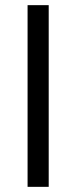

<svg xmlns="http://www.w3.org/2000/svg" viewBox="-20 -725 296 745"><path d="M87 0V-705H169V0Z"/></svg>

Font: Nunito Sans
Style: Regular
Weight: 400
Designer: Vernon Adams
Foundry: Vernon Adams
Version: Version 3.101; ttfautohint (v1.8.4.7-5d5b);gftools[0.9.27]